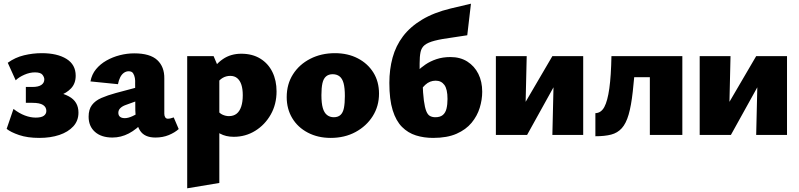

<svg xmlns="http://www.w3.org/2000/svg" viewBox="-20 -731 4330 1040"><path d="M193 16Q129 16 83.5 0.5Q38 -15 16 -33L53 -141Q84 -117 114.5 -105.5Q145 -94 173 -94Q204 -94 217.5 -104Q231 -114 231 -130Q231 -151 213 -162.5Q195 -174 156 -174H120V-260H156Q188 -260 204 -271Q220 -282 220 -301Q220 -313 210 -326Q200 -339 169 -339Q141 -339 111.5 -326Q82 -313 65 -296L22 -391Q62 -420 110 -431.5Q158 -443 206 -443Q290 -443 340 -412Q390 -381 390 -321Q390 -279 365 -252.5Q340 -226 301.5 -213.5Q263 -201 220 -201V-237Q301 -237 353 -209Q405 -181 405 -121Q405 -77 377 -46.5Q349 -16 301.5 0Q254 16 193 16Z M822 14Q762 14 738 -24.5Q714 -63 713 -132L712 -279Q713 -294 710.5 -308.5Q708 -323 701 -334Q694 -345 677 -345Q663 -345 651 -336.5Q639 -328 631 -312Q623 -296 619 -275L470 -290Q477 -328 500 -356Q523 -384 556.5 -403Q590 -422 629 -432Q668 -442 707 -442Q793 -442 832 -405.5Q871 -369 870 -306V-115Q870 -103 875 -95.5Q880 -88 889 -88Q897 -88 904.5 -90Q912 -92 921 -95L948 -32Q927 -13 894.5 0.5Q862 14 822 14ZM589 14Q529 14 494.5 -16.5Q460 -47 460 -99Q460 -138 478 -162Q496 -186 529.5 -200.5Q563 -215 607 -227L772 -271L776 -204L660 -162Q643 -156 632 -145.5Q621 -135 621 -120Q621 -106 630 -98.5Q639 -91 656 -91Q674 -91 697 -101.5Q720 -112 745 -127L762 -76Q720 -30 677.5 -8Q635 14 589 14Z M1246 10Q1203 10 1171.5 -7.5Q1140 -25 1122 -53L1158 -134Q1169 -117 1186 -109.5Q1203 -102 1220 -102Q1245 -102 1261.5 -115Q1278 -128 1286.5 -153.5Q1295 -179 1295 -215Q1295 -249 1287.5 -272Q1280 -295 1265 -307.5Q1250 -320 1227 -320Q1205 -320 1186 -309Q1167 -298 1151 -273L1104 -320Q1145 -382 1187.5 -411Q1230 -440 1287 -440Q1347 -440 1390 -413.5Q1433 -387 1455.5 -341Q1478 -295 1478 -236Q1478 -166 1446.5 -110.5Q1415 -55 1362.5 -22.5Q1310 10 1246 10ZM994 289V-427H1137L1168 -354V260Z M1771 16Q1702 16 1647.5 -12.5Q1593 -41 1563 -91Q1533 -141 1533 -205Q1533 -275 1567 -328.5Q1601 -382 1660.5 -412.5Q1720 -443 1794 -443Q1864 -443 1918 -415Q1972 -387 2002.5 -338Q2033 -289 2033 -224Q2033 -156 1999 -102Q1965 -48 1906 -16Q1847 16 1771 16ZM1788 -96Q1811 -96 1824.5 -108.5Q1838 -121 1843 -146.5Q1848 -172 1848 -211Q1848 -255 1841 -280.5Q1834 -306 1819 -317.5Q1804 -329 1782 -329Q1760 -329 1746 -317Q1732 -305 1726.5 -280Q1721 -255 1721 -216Q1721 -172 1728.5 -146Q1736 -120 1751.5 -108Q1767 -96 1788 -96Z M2326 16Q2276 16 2233 2.5Q2190 -11 2157.5 -43.5Q2125 -76 2107 -134Q2089 -192 2089 -282Q2089 -355 2106.5 -419Q2124 -483 2163 -534.5Q2202 -586 2266 -624.5Q2330 -663 2421 -685L2531 -711L2511 -540L2432 -528Q2371 -520 2334.5 -510.5Q2298 -501 2280.5 -487Q2263 -473 2258 -449Q2253 -425 2253 -388Q2253 -367 2253 -354.5Q2253 -342 2254 -333L2269 -284Q2271 -224 2276 -186.5Q2281 -149 2289 -129Q2297 -109 2309.5 -102.5Q2322 -96 2338 -96Q2364 -96 2378.5 -108Q2393 -120 2398.5 -142.5Q2404 -165 2404 -195Q2404 -248 2387 -271Q2370 -294 2340 -294Q2324 -294 2310 -288.5Q2296 -283 2283.5 -271.5Q2271 -260 2260 -244L2216 -319Q2225 -330 2242 -347Q2259 -364 2284.5 -381.5Q2310 -399 2344 -410.5Q2378 -422 2420 -422Q2473 -422 2511.5 -397.5Q2550 -373 2571 -331Q2592 -289 2592 -234Q2592 -191 2578.5 -147Q2565 -103 2534.5 -66Q2504 -29 2453 -6.5Q2402 16 2326 16Z M2972 0 2982 -427H3139V0ZM2666 0V-427H2833L2823 0ZM2772 0V-85L2972 -427H3024V-341L2835 0Z M3205 7V-118Q3236 -119 3253.5 -151.5Q3271 -184 3280.5 -252Q3290 -320 3292 -427H3425Q3416 -312 3407.5 -235Q3399 -158 3385 -110Q3371 -62 3348 -36.5Q3325 -11 3290.5 -2Q3256 7 3205 7ZM3500 0V-427H3676V0ZM3386 -313V-427H3572V-313Z M4076 0 4086 -427H4243V0ZM3770 0V-427H3937L3927 0ZM3876 0V-85L4076 -427H4128V-341L3939 0Z"/></svg>

Font: Ysabeau Office Black
Style: Regular
Weight: 900
Designer: Christian Thalmann (Catharsis Fonts)
Version: Version 2.001;gftools[0.9.30]; featfreeze: tnum,lnum,ss02